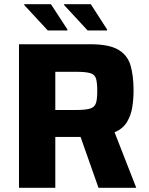

<svg xmlns="http://www.w3.org/2000/svg" viewBox="-20 -900 712 920"><path d="M71 0V-688H412Q502 -688 546.5 -662Q591 -636 605.5 -586.5Q620 -537 620 -466Q620 -427 614 -387.5Q608 -348 588.5 -315.5Q569 -283 529 -266L633 0H452L366 -244Q363 -244 357 -244H245V0ZM245 -373H345Q391 -373 412.5 -380Q434 -387 440 -406.5Q446 -426 446 -464Q446 -502 440.5 -522Q435 -542 414 -549Q393 -556 345 -556H245ZM493 -754H400L287 -876V-880H415L493 -759ZM303 -754H209L96 -876V-880H224L303 -759Z"/></svg>

Font: Saira
Style: Bold
Weight: 700
Designer: Hector Gatti with collaboration of the Omnibus-Type team
Foundry: Omnibus-Type
Version: Version 1.100; ttfautohint (v1.8.3)